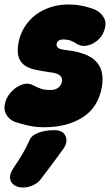

<svg xmlns="http://www.w3.org/2000/svg" viewBox="-43 -542 495 851"><path d="M154 22Q112 22 77.5 13.5Q43 5 22 -2Q-6 -14 -17.5 -39Q-29 -64 -17 -97Q-8 -121 13 -141Q34 -161 59 -168.5Q84 -176 106 -163Q121 -155 138 -149Q155 -143 181 -143Q202 -143 215.5 -153.5Q229 -164 232 -183Q234 -198 222 -208Q210 -218 183 -221Q149 -226 120 -231.5Q91 -237 70.5 -249.5Q50 -262 41 -285Q32 -308 38 -347Q47 -400 78 -439.5Q109 -479 156.5 -500.5Q204 -522 261 -522Q298 -522 329.5 -514.5Q361 -507 381 -498Q407 -485 419 -460.5Q431 -436 417 -402Q409 -379 387.5 -361.5Q366 -344 341 -339.5Q316 -335 295 -349Q284 -357 270 -362Q256 -367 236 -367Q225 -367 217.5 -362Q210 -357 208 -347Q207 -337 214 -330Q221 -323 258 -319Q308 -313 344.5 -296.5Q381 -280 399 -247Q417 -214 409 -159Q393 -66 323.5 -22Q254 22 154 22ZM137 253Q126 268 104.5 278.5Q83 289 60 289H56Q37 289 21.5 279.5Q6 270 2 251.5Q-2 233 14 207Q40 168 56 141.5Q72 115 88 79Q94 64 110.5 54.5Q127 45 149 40Q171 35 194 35H201Q225 35 238 47.5Q251 60 251.5 79Q252 98 237 119Q209 158 187 187Q165 216 137 253Z"/></svg>

Font: Winky Sans ExtraBold
Style: Italic
Weight: 800
Italic angle: -8.97852°
Designer: Simon Atzbach
Foundry: typofactur
Version: Version 1.205